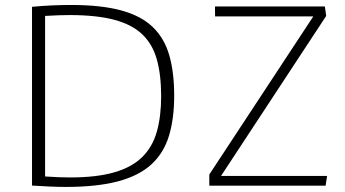

<svg xmlns="http://www.w3.org/2000/svg" viewBox="-20 -736 1369 761"><path d="M240.2 4.9Q212.9 4.9 178 3.4Q143.1 2 106.9 -0.5V-709Q147.5 -712.9 186.3 -714.6Q225.1 -716.3 261.7 -716.3Q381.8 -716.3 460.9 -694.6Q540 -672.9 585.9 -628.4Q631.8 -584 651.1 -516.4Q670.4 -448.7 670.4 -356.9Q670.4 -265.6 649.7 -197.5Q628.9 -129.4 580.1 -84.5Q531.2 -39.6 448 -17.3Q364.7 4.9 240.2 4.9ZM257.8 -32.7Q363.3 -32.7 433.1 -53Q502.9 -73.2 543.7 -113.5Q584.5 -153.8 601.6 -214.1Q618.7 -274.4 618.7 -354.5Q618.7 -439.5 601.6 -500.5Q584.5 -561.5 543.5 -600.3Q502.4 -639.2 432.4 -657.7Q362.3 -676.3 255.9 -676.3Q237.8 -676.3 211.9 -675.5Q186 -674.8 158.7 -672.9V-36.6Q185.1 -34.7 210.4 -33.7Q235.8 -32.7 257.8 -32.7ZM809.6 0V-44.4L1221.7 -670.9H832.5L832 -710.4H1267.6L1272.9 -672.9L856 -38.6H1276.4L1270.5 0Z"/></svg>

Font: Comme Thin
Style: Regular
Weight: 250
Version: Version 1.000;gftools[0.9.27]